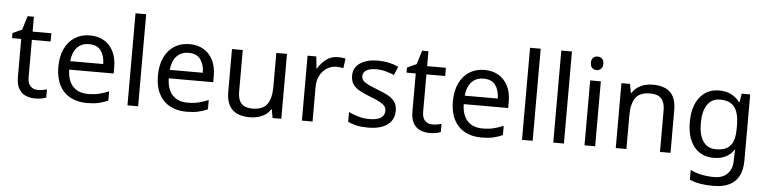

<svg xmlns="http://www.w3.org/2000/svg" viewBox="-53 -1049 6296 1579"><g transform="rotate(5 3094.5 -260.0)"><path d="M264 -62Q284 -62 305 -65.5Q326 -69 339 -73V-6Q325 1 299 5.5Q273 10 249 10Q207 10 171.5 -4.5Q136 -19 114 -55Q92 -91 92 -156V-468H16V-510L93 -545L128 -659H180V-536H335V-468H180V-158Q180 -109 203.5 -85.5Q227 -62 264 -62Z M653 -546Q722 -546 771.5 -516Q821 -486 847.5 -431.5Q874 -377 874 -304V-251H507Q509 -160 553.5 -112.5Q598 -65 678 -65Q729 -65 768.5 -74.5Q808 -84 850 -102V-25Q809 -7 769 1.5Q729 10 674 10Q598 10 539.5 -21Q481 -52 448.5 -113.5Q416 -175 416 -264Q416 -352 445.5 -415Q475 -478 528.5 -512Q582 -546 653 -546ZM652 -474Q589 -474 552.5 -433.5Q516 -393 509 -321H782Q781 -389 750 -431.5Q719 -474 652 -474Z M1098 0H1010V-760H1098Z M1475 -546Q1544 -546 1593.5 -516Q1643 -486 1669.5 -431.5Q1696 -377 1696 -304V-251H1329Q1331 -160 1375.5 -112.5Q1420 -65 1500 -65Q1551 -65 1590.5 -74.5Q1630 -84 1672 -102V-25Q1631 -7 1591 1.5Q1551 10 1496 10Q1420 10 1361.5 -21Q1303 -52 1270.5 -113.5Q1238 -175 1238 -264Q1238 -352 1267.5 -415Q1297 -478 1350.5 -512Q1404 -546 1475 -546ZM1474 -474Q1411 -474 1374.5 -433.5Q1338 -393 1331 -321H1604Q1603 -389 1572 -431.5Q1541 -474 1474 -474Z M2280 -536V0H2208L2195 -71H2191Q2174 -43 2147 -25Q2120 -7 2088 1.5Q2056 10 2021 10Q1957 10 1913.5 -10.5Q1870 -31 1848 -74Q1826 -117 1826 -185V-536H1915V-191Q1915 -127 1944 -95Q1973 -63 2034 -63Q2123 -63 2157.5 -113Q2192 -163 2192 -257V-536Z M2700 -546Q2715 -546 2732.5 -544.5Q2750 -543 2763 -540L2752 -459Q2739 -462 2723.5 -464Q2708 -466 2694 -466Q2653 -466 2617 -443.5Q2581 -421 2559.5 -380.5Q2538 -340 2538 -286V0H2450V-536H2522L2532 -438H2536Q2562 -482 2603 -514Q2644 -546 2700 -546Z M3212 -148Q3212 -96 3186 -61Q3160 -26 3112 -8Q3064 10 2998 10Q2942 10 2901.5 1Q2861 -8 2830 -24V-104Q2862 -88 2907.5 -74.5Q2953 -61 3000 -61Q3067 -61 3097 -82.5Q3127 -104 3127 -140Q3127 -160 3116 -176Q3105 -192 3076.5 -208Q3048 -224 2995 -244Q2943 -264 2906 -284Q2869 -304 2849 -332Q2829 -360 2829 -404Q2829 -472 2884.5 -509Q2940 -546 3030 -546Q3079 -546 3121.5 -536.5Q3164 -527 3201 -510L3171 -440Q3137 -454 3100 -464Q3063 -474 3024 -474Q2970 -474 2941.5 -456.5Q2913 -439 2913 -409Q2913 -387 2926 -371.5Q2939 -356 2969.5 -341.5Q3000 -327 3051 -307Q3102 -288 3138 -268Q3174 -248 3193 -219.5Q3212 -191 3212 -148Z M3521 -62Q3541 -62 3562 -65.5Q3583 -69 3596 -73V-6Q3582 1 3556 5.5Q3530 10 3506 10Q3464 10 3428.5 -4.5Q3393 -19 3371 -55Q3349 -91 3349 -156V-468H3273V-510L3350 -545L3385 -659H3437V-536H3592V-468H3437V-158Q3437 -109 3460.5 -85.5Q3484 -62 3521 -62Z M3910 -546Q3979 -546 4028.5 -516Q4078 -486 4104.5 -431.5Q4131 -377 4131 -304V-251H3764Q3766 -160 3810.5 -112.5Q3855 -65 3935 -65Q3986 -65 4025.5 -74.5Q4065 -84 4107 -102V-25Q4066 -7 4026 1.5Q3986 10 3931 10Q3855 10 3796.5 -21Q3738 -52 3705.5 -113.5Q3673 -175 3673 -264Q3673 -352 3702.5 -415Q3732 -478 3785.5 -512Q3839 -546 3910 -546ZM3909 -474Q3846 -474 3809.5 -433.5Q3773 -393 3766 -321H4039Q4038 -389 4007 -431.5Q3976 -474 3909 -474Z M4355 0H4267V-760H4355Z M4613 0H4525V-760H4613Z M4871 -536V0H4783V-536ZM4828 -737Q4848 -737 4863.5 -723.5Q4879 -710 4879 -681Q4879 -653 4863.5 -639Q4848 -625 4828 -625Q4806 -625 4791 -639Q4776 -653 4776 -681Q4776 -710 4791 -723.5Q4806 -737 4828 -737Z M5299 -546Q5395 -546 5444 -499.5Q5493 -453 5493 -349V0H5406V-343Q5406 -408 5377 -440Q5348 -472 5286 -472Q5197 -472 5163 -422Q5129 -372 5129 -278V0H5041V-536H5112L5125 -463H5130Q5148 -491 5174.5 -509.5Q5201 -528 5233 -537Q5265 -546 5299 -546Z M5849 -546Q5902 -546 5944.5 -526Q5987 -506 6017 -465H6022L6034 -536H6104V9Q6104 85 6078 136.5Q6052 188 5999 214Q5946 240 5864 240Q5806 240 5757.5 231.5Q5709 223 5671 206V125Q5709 145 5760 156Q5811 167 5869 167Q5938 167 5977.5 126.5Q6017 86 6017 16V-5Q6017 -17 6018 -39.5Q6019 -62 6020 -71H6016Q5988 -30 5946.5 -10Q5905 10 5850 10Q5746 10 5687.5 -63Q5629 -136 5629 -267Q5629 -395 5687.5 -470.5Q5746 -546 5849 -546ZM5861 -472Q5794 -472 5757 -418.5Q5720 -365 5720 -266Q5720 -167 5756.5 -114.5Q5793 -62 5863 -62Q5904 -62 5933 -72.5Q5962 -83 5981 -105.5Q6000 -128 6009 -163Q6018 -198 6018 -246V-267Q6018 -340 6001.5 -385Q5985 -430 5950 -451Q5915 -472 5861 -472Z"/></g></svg>

Font: Noto Sans Cham
Style: Regular
Weight: 400
Designer: Monotype Design Team
Foundry: Monotype Imaging Inc.
Version: Version 2.002